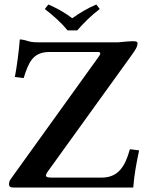

<svg xmlns="http://www.w3.org/2000/svg" viewBox="-20 -833 664 853"><path d="M572 0C576 -56 587 -113 598 -165L557 -170C537 -98 508 -44 432 -44H209C178 -44 180 -53 193 -72L567 -591C587 -619 591 -629 591 -640C591 -647 588 -650 569 -650C556 -650 537 -648 506 -645H149C102 -645 105 -655 68 -658C64 -604 54 -532 46 -491L85 -486C107 -555 125 -602 200 -602H415C433 -602 424 -589 417 -579L28 -38C22 -30 20 -22 20 -15C20 -5 25 0 39 0ZM280 -698H323C353 -732 385 -764 423 -793L408 -813C370 -797 338 -778 301 -752C268 -777 234 -796 195 -813L179 -793C215 -765 250 -735 280 -698Z"/></svg>

Font: Libertinus Serif Semibold
Style: Regular
Weight: 600
Designer: Philipp H. Poll, Khaled Hosny
Foundry: Caleb Maclennan
Version: Version 7.050;RELEASE